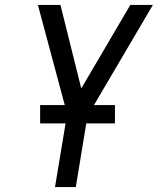

<svg xmlns="http://www.w3.org/2000/svg" viewBox="-20 -755 640 775"><path d="M202 0 251 -295 133 -735H224L308 -398L506 -735H597L333 -286L286 0ZM444 -257H142V-331H444Z"/></svg>

Font: Iosevka Aile Oblique
Style: Regular
Weight: 400
Italic angle: -9°
Designer: Belleve Invis
Foundry: Belleve Invis
Version: Version 31.1.0; ttfautohint (v1.8.4)